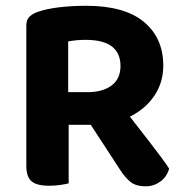

<svg xmlns="http://www.w3.org/2000/svg" viewBox="-20 -642 643 671"><path d="M218.3 -320H287.1Q338.4 -320 369.8 -343.1Q401.1 -366.3 401.1 -411.5Q401.1 -456.5 371 -479.6Q340.8 -502.7 279.4 -502.7Q262.3 -502.7 247.3 -501.3Q232.2 -499.8 218.3 -497.3ZM299.9 -205.9H72V-553.3Q72 -572.9 82.9 -583.5Q93.9 -594.2 112.1 -600.6Q144.6 -611.7 188.9 -616.8Q233.2 -621.8 281 -621.8Q415.2 -621.8 482.9 -565.5Q550.6 -509.2 550.6 -412.9Q550.6 -352.5 518.2 -305.7Q485.9 -258.8 429.7 -232.3Q373.5 -205.9 299.9 -205.9ZM274.2 -241.1 404.5 -272.5Q428.3 -241.1 453.3 -209.4Q478.3 -177.8 501 -148.2Q523.7 -118.6 542.1 -94Q560.6 -69.4 571.1 -52.7Q562.9 -23.7 540.2 -7.3Q517.4 9.1 489.9 9.1Q454.5 9.1 435.3 -6.8Q416.1 -22.8 399.2 -49.4ZM72 -260.5H220V-1.3Q210.4 1.4 191.2 4.3Q172 7.1 151.5 7.1Q108.2 7.1 90.1 -8.6Q72 -24.4 72 -62.5Z"/></svg>

Font: Baloo Bhaina 2
Style: Regular
Weight: 400
Designer: Yesha Goshar, Manish Minz, Shuchita Grover and Ek Type
Foundry: Ek Type
Version: Version 1.700